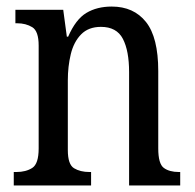

<svg xmlns="http://www.w3.org/2000/svg" viewBox="-20 -566 594 586"><path d="M22 0V-41H30Q59 -41 78.5 -53.5Q98 -66 98 -113V-427Q98 -471 78.5 -483Q59 -495 32 -495H27V-536H173L184 -454H188Q211 -507 243.5 -526.5Q276 -546 321 -546Q388 -546 425.5 -499Q463 -452 463 -349V-113Q463 -66 480 -53.5Q497 -41 526 -41H530V0H374V-346Q374 -411 355 -447.5Q336 -484 288 -484Q250 -484 227.5 -461Q205 -438 196 -400.5Q187 -363 187 -321V-108Q187 -64 206 -52.5Q225 -41 253 -41H258V0Z"/></svg>

Font: Noto Serif Thai Condensed
Style: Regular
Weight: 400
Width: 3
Designer: Monotype Design Team
Foundry: Monotype Imaging Inc.
Version: Version 2.002; ttfautohint (v1.8.4.7-5d5b)